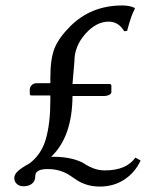

<svg xmlns="http://www.w3.org/2000/svg" viewBox="-20 -666 540 702"><path d="M252 -440.9 245.1 -358.9H378.9Q387.2 -358.9 387.2 -353V-329.1Q387.2 -322.8 378.7 -318.8Q370.1 -314.9 360.8 -314.9H245.1Q244.1 -165.5 167 -92.8H172.9Q214.4 -92.8 244.4 -85Q274.4 -77.1 287.8 -67.9Q301.3 -58.6 320.8 -50.8Q340.3 -43 363.8 -43Q441.9 -43 475.1 -89.8L494.1 -79.1Q474.1 -35.6 435.1 -9.8Q396 16.1 345.2 16.1Q318.8 16.1 297.9 9.5Q276.9 2.9 262.7 -6.3Q248.5 -15.6 234.6 -25.1Q220.7 -34.7 200.2 -41.3Q179.7 -47.9 153.8 -47.9Q108.9 -47.9 108.9 -22Q108.9 -3.9 96.9 5.6Q85 15.1 65.9 15.1Q51.3 15.1 41.7 6.6Q32.2 -2 32.2 -15.1Q32.2 -28.8 46.4 -41.3Q60.5 -53.7 86.9 -67.9Q131.3 -100.6 147.7 -158Q164.1 -215.3 164.1 -298.8V-316.9H96.2Q91.8 -316.9 90.3 -318.4Q88.9 -319.8 88.9 -324.2V-338.9Q88.9 -347.2 95.7 -354.5Q102.5 -361.8 115.2 -361.8H164.1V-383.8Q164.1 -450.7 179.4 -489.3Q194.8 -527.8 236.8 -569.8Q313 -646 426.8 -646Q454.6 -646 472.2 -637.2L473.1 -633.8Q459.5 -610.4 444.8 -553.2L434.1 -551.8Q413.6 -586.9 377 -586.9Q332 -586.9 292 -542Q252 -497.1 252 -440.9Z"/></svg>

Font: Linear Smooth
Style: Regular
Weight: 400
Designer: Philipp H. Poll, Flanker
Foundry: Philipp H. Poll, reworked by Flanker
Version: Version 1.061 | FøM Fix